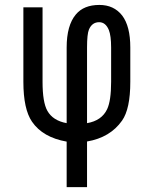

<svg xmlns="http://www.w3.org/2000/svg" viewBox="-20 -567 626 782"><path d="M75.2 -537.1H153.3V-233.9Q153.3 -150.4 172.9 -115.7Q195.3 -75.7 251.5 -65.4V-373.5Q251.5 -463.9 289.1 -508.3Q321.3 -546.9 384.8 -546.9Q443.8 -546.9 477.5 -503.9Q510.7 -460.4 510.7 -373.5V-233.9Q510.7 -123.5 477.1 -75.7Q428.7 -6.8 334.5 9.3V195.3H251.5V9.8Q154.3 -7.3 110.4 -71.3Q75.2 -122.6 75.2 -233.9ZM432.6 -373.5Q432.6 -421.4 423.3 -444.8Q410.2 -476.6 383.8 -476.6Q355 -476.6 342.3 -446.8Q334.5 -428.2 334.5 -373.5V-65.4Q394.5 -75.7 416.5 -122.6Q432.6 -157.2 432.6 -233.9Z"/></svg>

Font: Consola Mono
Style: Book
Weight: 400
Monospace: yes
Version: Version 2.001